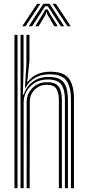

<svg xmlns="http://www.w3.org/2000/svg" viewBox="-20 -982 459 1002"><path d="M350.2 0V-464.8Q350.2 -527.2 326.9 -560.8Q303.5 -594.2 238.2 -594.2Q194.5 -594.2 163 -575.8Q131.5 -557.2 113.5 -524.5H110L117.8 -645.8V-800H133.8V-665.2L122.2 -554.8H125.5Q145.8 -582.8 175.9 -595.2Q206 -607.8 242.2 -607.8Q314.5 -607.8 340.2 -571.2Q366 -534.8 366 -467V0ZM55.5 0V-800H71.5V0ZM87.2 0V-800H103V-625.8L99.5 -488.2H103.5Q118.2 -531.2 152 -556Q185.8 -580.8 233.8 -580.5Q293 -580.2 313.8 -550.1Q334.5 -520 334.5 -464V0H318.8V-462.5Q318.8 -513 300.1 -540.1Q281.5 -567.2 229.5 -567.2Q190.8 -567.2 162.5 -550.1Q134.2 -533 118.9 -506Q103.5 -479 103.5 -449.2V0ZM119 0V-450Q119 -491 148.4 -521.9Q177.8 -552.8 226 -552.8Q271 -552.8 287 -528.8Q303 -504.8 303 -460.5V0H287.2V-459.8Q287.2 -497 274.5 -518.2Q261.8 -539.5 224 -539.5Q186.2 -539.5 160.9 -514.1Q135.5 -488.8 135.5 -451L134.8 0ZM96 -845 173.5 -962H190.5L113.2 -845ZM130.2 -845 206 -962H239.2L315 -845H297.2L244.2 -927L229.2 -949.8H216L200.8 -926.8L148 -845ZM331.8 -845 254.5 -962H271.8L349.2 -845ZM164 -845 207.2 -915 216.5 -932.8H228.8L238 -915L281.5 -845H263.5L227.2 -906.2L224 -918.5H221.2L218 -906.2L181.8 -845Z"/></svg>

Font: Big Shoulders Inline Text
Style: Regular
Weight: 400
Designer: Patric King
Foundry: XO Type Co
Version: Version 1.000